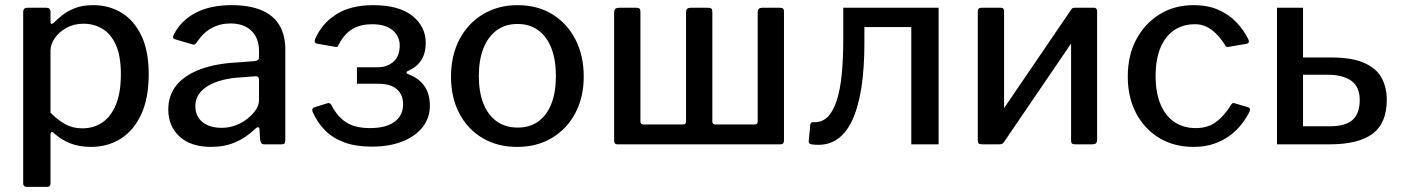

<svg xmlns="http://www.w3.org/2000/svg" viewBox="-20 -560 5437 745"><path d="M159 -530Q176 -530 176 -514V-475Q176 -468 179.5 -467.5Q183 -467 189 -472Q202 -485 221 -500.5Q240 -516 269.5 -528Q299 -540 342 -540Q403 -540 451.5 -510.5Q500 -481 528.5 -422Q557 -363 557 -272Q557 -180 528.5 -117.5Q500 -55 449.5 -22.5Q399 10 332 10Q288 10 253.5 -3.5Q219 -17 193 -40Q184 -49 180 -47.5Q176 -46 176 -34V151Q176 165 164 165H83Q70 165 70 151V-512Q70 -522 74 -526Q78 -530 89 -530H159ZM176 -123Q203 -95 232.5 -78.5Q262 -62 299 -62Q344 -62 377.5 -85Q411 -108 430 -154.5Q449 -201 449 -272Q449 -343 429.5 -386Q410 -429 377 -448.5Q344 -468 304 -468Q267 -468 238 -452Q209 -436 192.5 -412Q176 -388 176 -364V-123Z M970 -60Q935 -26 893 -8Q851 10 799 10Q721 10 677 -30Q633 -70 633 -135Q633 -190 664.5 -229Q696 -268 757 -291Q818 -314 905 -318L969 -323Q976 -324 980.5 -327Q985 -330 985 -338V-363Q985 -412 955.5 -440.5Q926 -469 874 -469Q834 -469 801 -451Q768 -433 743 -395Q739 -390 736 -388Q733 -386 726 -388L658 -408Q653 -410 651.5 -413.5Q650 -417 655 -427Q683 -481 739.5 -510.5Q796 -540 878 -540Q950 -540 996.5 -519.5Q1043 -499 1065 -460.5Q1087 -422 1087 -370V-17Q1087 -7 1084 -3.5Q1081 0 1072 0H1005Q997 0 993.5 -5.5Q990 -11 989 -20L987 -58Q985 -74 970 -60ZM985 -249Q985 -266 971 -264L917 -260Q877 -258 844 -249.5Q811 -241 787.5 -227Q764 -213 751 -193.5Q738 -174 738 -148Q738 -109 765.5 -86.5Q793 -64 840 -64Q870 -64 896.5 -74.5Q923 -85 942 -101Q963 -118 974 -136Q985 -154 985 -171V-249Z M1422 9Q1361 9 1316 -7.5Q1271 -24 1241 -54.5Q1211 -85 1193 -126Q1188 -140 1201 -144L1249 -159Q1261 -163 1266 -152Q1290 -106 1324.5 -84.5Q1359 -63 1415 -63Q1478 -63 1511 -87.5Q1544 -112 1544 -155Q1544 -194 1519 -214.5Q1494 -235 1449 -235H1365V-299H1446Q1483 -299 1507 -321Q1531 -343 1531 -383Q1531 -420 1503 -443Q1475 -466 1424 -466Q1380 -466 1348.5 -448Q1317 -430 1294 -387Q1290 -375 1282 -378L1208 -391Q1204 -393 1202 -397Q1200 -401 1203 -409Q1229 -469 1285 -504.5Q1341 -540 1428 -540Q1528 -540 1580 -498.5Q1632 -457 1632 -393Q1632 -355 1615.5 -328Q1599 -301 1564 -285Q1558 -283 1557.5 -279Q1557 -275 1564 -272Q1602 -259 1625 -228.5Q1648 -198 1648 -150Q1648 -103 1620.5 -67.5Q1593 -32 1542.5 -11.5Q1492 9 1422 9Z M1987 10Q1910 10 1852 -24.5Q1794 -59 1762 -120.5Q1730 -182 1730 -262Q1730 -345 1763 -407.5Q1796 -470 1854.5 -505Q1913 -540 1988 -540Q2066 -540 2123.5 -504.5Q2181 -469 2213 -406.5Q2245 -344 2245 -263Q2245 -183 2212.5 -121.5Q2180 -60 2122 -25Q2064 10 1987 10ZM1989 -65Q2036 -65 2069 -89Q2102 -113 2119.5 -157.5Q2137 -202 2137 -265Q2137 -328 2119.5 -373Q2102 -418 2068.5 -442.5Q2035 -467 1988 -467Q1941 -467 1907.5 -442.5Q1874 -418 1856 -373Q1838 -328 1838 -265Q1838 -202 1856 -157.5Q1874 -113 1907.5 -89Q1941 -65 1989 -65Z M2376 0Q2363 0 2363 -14V-511Q2363 -522 2368 -526Q2373 -530 2384 -530H2448Q2458 -530 2461.5 -526.5Q2465 -523 2465 -514V-88Q2465 -77 2478 -77H2630Q2642 -77 2642 -89V-511Q2642 -522 2646.5 -526Q2651 -530 2662 -530H2726Q2737 -530 2740.5 -526.5Q2744 -523 2744 -514V-88Q2744 -77 2756 -77H2909Q2920 -77 2920 -89V-511Q2920 -522 2924.5 -526Q2929 -530 2941 -530H3005Q3015 -530 3018.5 -526.5Q3022 -523 3022 -514V-15Q3022 0 3009 0Z M3128 0Q3117 -3 3118 -12L3124 -76Q3126 -87 3135 -86Q3168 -84 3190 -105Q3212 -126 3226 -168Q3240 -210 3246 -270.5Q3252 -331 3252 -407V-530H3622V0H3516V-455H3334V-390Q3334 -297 3322.5 -221Q3311 -145 3286.5 -92.5Q3262 -40 3223 -16Q3184 8 3128 0Z M3876 -516V-19Q3876 -8 3871.5 -4Q3867 0 3856 0H3792Q3781 0 3777.5 -3.5Q3774 -7 3774 -16V-515Q3774 -530 3788 -530H3864Q3876 -530 3876 -516ZM4237 -516V-19Q4237 -8 4232.5 -4Q4228 0 4217 0H4153Q4142 0 4139 -3.5Q4136 -7 4136 -16V-515Q4136 -530 4149 -530H4225Q4237 -530 4237 -516ZM4138 -525 4200 -485 3873 -5 3811 -45Z M4611 -540Q4667 -540 4708.5 -521.5Q4750 -503 4778.5 -472.5Q4807 -442 4824 -407Q4830 -393 4817 -390L4746 -378Q4737 -376 4733 -386Q4716 -412 4699 -429Q4682 -446 4662 -456Q4642 -466 4616 -466Q4570 -466 4535.5 -442.5Q4501 -419 4482.5 -374Q4464 -329 4464 -265Q4464 -201 4483 -155.5Q4502 -110 4537 -86.5Q4572 -63 4620 -63Q4667 -63 4699 -87Q4731 -111 4758 -155Q4761 -159 4763.5 -160Q4766 -161 4772 -159L4825 -143Q4833 -140 4829 -128Q4817 -103 4797.5 -78Q4778 -53 4751.5 -33.5Q4725 -14 4690 -2Q4655 10 4611 10Q4536 10 4478.5 -24.5Q4421 -59 4388.5 -120.5Q4356 -182 4356 -263Q4356 -345 4389 -407Q4422 -469 4479.5 -504.5Q4537 -540 4611 -540Z M4935 0V-530H5036V-337H5143Q5228 -337 5275.5 -315Q5323 -293 5342 -256Q5361 -219 5361 -173Q5361 -82 5306 -41Q5251 0 5140 0ZM5036 -70H5140Q5200 -70 5228 -94.5Q5256 -119 5256 -172Q5256 -223 5223.5 -246.5Q5191 -270 5131 -270H5036Z"/></svg>

Font: Libre Franklin Medium
Style: Regular
Weight: 500
Designer: Pablo Impallari, Rodrigo Fuenzalida, Nhung Nguyen
Foundry: Impallari Type
Version: Version 3.000